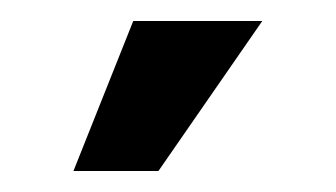

<svg xmlns="http://www.w3.org/2000/svg" viewBox="-20 -743 320 183"><path d="M50 -580H131L230 -723H107Z"/></svg>

Font: Uncut Sans Semibold
Style: Regular
Weight: 600
Designer: Kasper Nordkvist
Foundry: UNCUT.wtf
Version: Version 1.304;Glyphs 3.2 (3246)